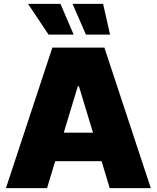

<svg xmlns="http://www.w3.org/2000/svg" viewBox="-20 -974 811 994"><path d="M223.6 0H10.7L251 -727.5H520.5L760.7 0H547.9L505.9 -139.6H265.6ZM382.8 -527.3 310.1 -287.1H461.4L388.7 -527.3ZM231.4 -794.9 125 -954.1H293L361.3 -794.9ZM424.8 -794.9 355.5 -954.1H513.7L549.8 -794.9Z"/></svg>

Font: Inter Tight Black
Style: Regular
Weight: 900
Designer: Rasmus Andersson
Foundry: rsms
Version: Version 3.004; ttfautohint (v1.8.4.7-5d5b)